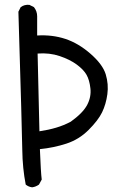

<svg xmlns="http://www.w3.org/2000/svg" viewBox="-20 -800 540 820"><path d="M117.2 0Q101.6 -2 89.8 -11.7Q76.2 -82 75.2 -158.7Q74.2 -235.4 58.6 -750L68.4 -769.5Q84 -781.2 105.5 -779.3L125 -769.5Q138.7 -752 138.7 -730.5V-648.4Q203.1 -652.3 259.3 -633.8Q315.4 -615.2 367.2 -569.8Q418.9 -524.4 431.6 -482.4Q444.3 -440.4 438.5 -397.5Q432.6 -354.5 416 -320.3Q399.4 -286.1 358.4 -245.1Q317.4 -204.1 263.2 -186.5Q209 -168.9 150.4 -163.1Q154.3 -62.5 158.2 -33.2L146.5 -11.7Q132.8 -2 117.2 0ZM282.2 -280.3Q334 -317.4 352.1 -351.6Q370.1 -385.7 366.2 -421.9Q362.3 -458 349.6 -480.5Q336.9 -502.9 307.6 -524.4Q278.3 -545.9 234.9 -560.5Q191.4 -575.2 140.6 -571.3L148.4 -239.3Q187.5 -245.1 220.2 -254.9Q252.9 -264.6 282.2 -280.3Z"/></svg>

Font: JasonHandwriting2
Style: Regular
Weight: 400
Version: Version 1.05.10